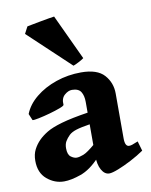

<svg xmlns="http://www.w3.org/2000/svg" viewBox="-80 -745 641 817"><g transform="rotate(-10 240.5 -336.0)"><path d="M480.5 -58.1Q455.1 -40.5 423.8 -24.2Q392.6 -7.8 365.7 2.7Q338.9 13.2 326.2 13.2Q306.2 13.2 293 -10Q279.8 -33.2 279.8 -73.2V-304.2Q279.8 -331.1 269.5 -347.7Q259.3 -364.3 231 -364.7Q214.4 -364.7 198.2 -350.3Q182.1 -335.9 184.6 -308.6Q185.1 -304.2 165.8 -296.9Q146.5 -289.6 120.1 -282.2Q93.8 -274.9 71.5 -270.3Q49.3 -265.6 43.5 -267.1L31.7 -295.4Q46.9 -334.5 84.5 -365.2Q122.1 -396 173.6 -413.6Q225.1 -431.2 281.7 -431.2Q351.6 -431.2 381.6 -397.5Q411.6 -363.8 411.6 -317.4V-123Q411.6 -87.9 429.7 -87.9Q436 -87.9 443.1 -90.3Q450.2 -92.8 468.3 -100.1ZM284.2 -208Q240.7 -201.2 220.2 -194.6Q199.7 -188 189 -177.7Q177.2 -166 170.2 -154.1Q163.1 -142.1 163.1 -124Q163.1 -96.7 176.3 -86.9Q189.5 -77.1 201.2 -77.1Q212.4 -77.1 230.5 -84Q248.5 -90.8 284.2 -121.6L287.6 -61.5Q245.6 -16.1 203.6 -1.5Q161.6 13.2 131.3 13.2Q90.8 13.2 57.9 -14.4Q24.9 -42 24.9 -94.2Q24.9 -122.1 35.4 -142.6Q45.9 -163.1 62.5 -179.7Q77.1 -194.3 99.6 -208Q122.1 -221.7 165 -234.1Q208 -246.6 284.2 -258.3ZM301.8 -489.3Q295.9 -484.4 279.5 -475.8Q263.2 -467.3 255.4 -464.8L75.7 -633.8L91.3 -663.6Q95.7 -664.6 112.3 -667.7Q128.9 -670.9 149.7 -674.8Q170.4 -678.7 187.7 -681.6Q205.1 -684.6 210.4 -685.1Z"/></g></svg>

Font: Dai Banna SIL
Style: Bold
Weight: 700
Designer: Victor Gaultney
Foundry: SIL International
Version: Version 4.000